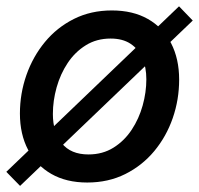

<svg xmlns="http://www.w3.org/2000/svg" viewBox="-29 -572 636 614"><path d="M250 11.7Q183.1 11.7 135 -15.9Q86.9 -43.5 60.8 -93Q34.7 -142.6 34.7 -209Q34.7 -272.5 55.4 -331.8Q76.2 -391.1 114.7 -437.7Q153.3 -484.4 207.5 -511.5Q261.7 -538.6 328.6 -538.6Q396 -538.6 444.1 -511.2Q492.2 -483.9 518.1 -433.8Q543.9 -383.8 543.9 -317.4Q543.9 -253.4 523.4 -194.3Q502.9 -135.3 464.4 -88.9Q425.8 -42.5 371.6 -15.4Q317.4 11.7 250 11.7ZM253.9 -78.1Q299.3 -78.1 334 -99.9Q368.7 -121.6 392.1 -157Q415.5 -192.4 427.2 -234.6Q439 -276.9 439 -318.4Q439 -357.4 426 -386.7Q413.1 -416 387.9 -432.4Q362.8 -448.7 324.7 -448.7Q279.8 -448.7 245.4 -427.2Q210.9 -405.8 187.5 -370.6Q164.1 -335.4 152.1 -292.7Q140.1 -250 140.1 -207.5Q140.1 -149.4 168.7 -113.8Q197.3 -78.1 253.9 -78.1ZM35.2 22.5 -8.8 -22.5 543.5 -551.8 587.4 -506.3Z"/></svg>

Font: Inter 24pt Medium
Style: Italic
Weight: 500
Italic angle: -9.3988°
Designer: Rasmus Andersson
Foundry: rsms
Version: Version 4.001;git-66647c0bb